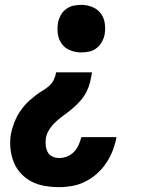

<svg xmlns="http://www.w3.org/2000/svg" viewBox="-20 -548 640 791"><path d="M315 -332Q292 -332 270 -340.5Q248 -349 235 -366.5Q222 -384 218.5 -407Q215 -430 219 -454Q222 -470 230 -485Q238 -500 252 -510.5Q266 -521 282.5 -524.5Q299 -528 315 -528Q338 -528 359.5 -519.5Q381 -511 394.5 -493.5Q408 -476 411.5 -453Q415 -430 411 -406Q408 -390 399.5 -375Q391 -360 377.5 -349.5Q364 -339 347.5 -335.5Q331 -332 315 -332ZM224 223Q194 223 164.5 218Q135 213 110 200Q85 187 66 166.5Q47 146 36.5 119.5Q26 93 23 63.5Q20 34 25 4Q28 -11 33 -26.5Q38 -42 44.5 -56.5Q51 -71 60 -85Q69 -99 79.5 -111.5Q90 -124 102.5 -135Q115 -146 128 -156Q141 -166 155.5 -174.5Q170 -183 182.5 -194Q195 -205 202 -220Q209 -235 211 -250H359Q356 -230 351 -209.5Q346 -189 336.5 -170Q327 -151 312.5 -134.5Q298 -118 281.5 -103.5Q265 -89 247.5 -76.5Q230 -64 213.5 -49.5Q197 -35 184.5 -16.5Q172 2 169 22Q167 37 168.5 51.5Q170 66 176.5 78.5Q183 91 196 97Q209 103 224 103Q241 103 257 96.5Q273 90 285 77.5Q297 65 304 49Q311 33 315 17H460Q455 44 445 70.5Q435 97 419 121.5Q403 146 381 166Q359 186 332.5 199.5Q306 213 278.5 218Q251 223 224 223Z"/></svg>

Font: Iosevka Etoile Heavy
Style: Italic
Weight: 900
Italic angle: -9°
Designer: Belleve Invis
Foundry: Belleve Invis
Version: Version 22.1.2; ttfautohint (v1.8.4)